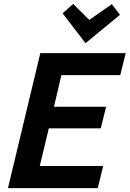

<svg xmlns="http://www.w3.org/2000/svg" viewBox="-20 -966 666 986"><path d="M21 0 187 -693H625.5L597.5 -580.2H295.2L257.2 -418H524.8L497.5 -307H230.8L184.2 -113.5H509.8L482 0ZM419.2 -744.2 301.5 -897.5 355.8 -946 438.5 -864 554.5 -944.5 596 -889.8Z"/></svg>

Font: Ubuntu Sans
Style: Italic
Weight: 400
Italic angle: -13.5°
Designer: Dalton Maag Ltd
Foundry: Dalton Maag Ltd
Version: Version 1.006